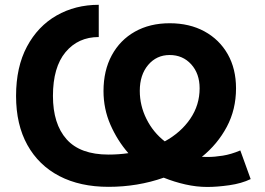

<svg xmlns="http://www.w3.org/2000/svg" viewBox="-20 -757 1086 788"><path d="M831.1 10.3Q786.6 10.3 741 0Q695.3 -10.3 651.9 -27.8Q544.9 9.8 425.3 9.8Q308.6 9.8 223.6 -34.4Q138.7 -78.6 92.3 -162.1Q45.9 -245.6 45.9 -363.3Q45.9 -481.9 90.6 -565.7Q135.3 -649.4 212.2 -693.4Q289.1 -737.3 385.3 -737.3V-605Q300.8 -605 249 -543Q197.3 -481 197.3 -363.3Q197.3 -248.5 253.2 -185.5Q309.1 -122.6 425.3 -122.6Q467.3 -122.6 506.8 -128.4Q461.9 -179.7 433.3 -244.9Q404.8 -310.1 404.8 -383.3Q404.8 -467.3 438.7 -530Q472.7 -592.8 533.9 -627.2Q595.2 -661.6 676.3 -661.6Q757.8 -661.6 819.1 -628.2Q880.4 -594.7 914.6 -534.7Q948.7 -474.6 948.7 -394.5Q948.7 -307.6 910.9 -236.6Q873 -165.5 808.6 -113.3Q818.8 -112.8 832.5 -112.8Q860.8 -112.8 894.5 -118.2Q928.2 -123.5 966.3 -139.6L1008.8 -22Q971.2 -3.9 921.1 3.2Q871.1 10.3 831.1 10.3ZM656.2 -176.8Q722.2 -212.9 760.7 -269.3Q799.3 -325.7 799.3 -394.5Q799.3 -455.1 764.6 -493.2Q730 -531.2 676.3 -531.2Q622.6 -531.2 588.1 -490.5Q553.7 -449.7 553.7 -384.3Q553.7 -323.7 581.1 -268.8Q608.4 -213.9 656.2 -176.8Z"/></svg>

Font: Inter-Bold
Style: Bold
Weight: 700
Designer: Rasmus Andersson
Foundry: rsms
Version: Version 4.000;git-a52131595